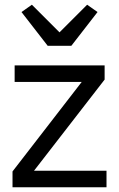

<svg xmlns="http://www.w3.org/2000/svg" viewBox="-20 -793 504 813"><path d="M282 -599 393 -742 349 -773 232 -656 115 -773 71 -742 182 -599ZM431 0V-70H124L423 -456V-516H42V-446H326L33 -67V0Z"/></svg>

Font: IBM Plex Thai Looped
Style: Regular
Weight: 400
Designer: Mike Abbink, Paul van der Laan, Pieter van Rosmalen, Ben Mitchell, Mark Frömberg
Foundry: Bold Monday
Version: Version 1.0